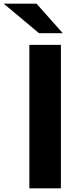

<svg xmlns="http://www.w3.org/2000/svg" viewBox="-88 -1021 421 1041"><path d="M110 -1001.1 252.2 -841.1H123.3L-67.8 -1001.1ZM242.2 -777.8V0H71.1V-777.8Z"/></svg>

Font: Paperlogy 8 ExtraBold
Style: Regular
Weight: 800
Designer: redesigned by Lee Juim, glyphs from Gmarket Sans & Montserrat
Foundry: PT&
Version: Version 1.001